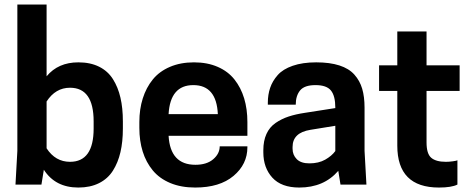

<svg xmlns="http://www.w3.org/2000/svg" viewBox="-20 -820 2102 853"><path d="M187 -799.8V-481Q238.3 -543 328.1 -543Q381.3 -543 420.2 -523.7Q459 -504.4 481.7 -468.5Q504.4 -432.6 515.1 -386.2Q525.9 -339.8 525.9 -280.8V-249Q525.9 -190.4 515.1 -144Q504.4 -97.7 481.7 -61.8Q459 -25.9 419.9 -6.3Q380.9 13.2 328.1 13.2Q225.6 13.2 174.8 -65.9L164.1 0H48.8L57.1 -149.9V-799.8ZM187 -369.1V-161.1Q226.1 -101.1 291 -101.1Q396 -101.1 396 -249V-280.8Q396 -430.2 291 -430.2Q226.6 -430.2 187 -369.1Z M1079.1 -216.8H729Q736.3 -87.9 848.1 -87.9Q898.4 -87.9 927.2 -112.5Q956.1 -137.2 956.1 -169.9H1079.1V-166Q1079.1 -90.3 1017.6 -38.6Q956.1 13.2 847.2 13.2Q784.7 13.2 736.6 -6.8Q688.5 -26.9 658.7 -63Q628.9 -99.1 614 -146.7Q599.1 -194.3 599.1 -252V-277.8Q599.1 -335 614.3 -382.8Q629.4 -430.7 658.7 -466.8Q688 -502.9 734.9 -522.9Q781.7 -543 841.8 -543Q901.4 -543 947.3 -522.9Q993.2 -502.9 1021.7 -466.8Q1050.3 -430.7 1064.7 -383.1Q1079.1 -335.4 1079.1 -277.8ZM838.9 -441.9Q736.3 -441.9 729 -313H947.8Q941.9 -441.9 838.9 -441.9Z M1492.7 0 1482.9 -61Q1418.9 13.2 1309.6 13.2Q1230 13.2 1189.9 -30.8Q1149.9 -74.7 1149.9 -143.1V-152.8Q1149.9 -194.3 1163.8 -224.9Q1177.7 -255.4 1204.3 -273.7Q1231 -292 1262 -302.2Q1293 -312.5 1335 -318.8L1469.7 -339.8V-341.8Q1469.7 -394 1450.2 -418Q1430.7 -441.9 1381.8 -441.9Q1332.5 -441.9 1313.2 -418.2Q1293.9 -394.5 1293.9 -355H1169.9V-363.8Q1169.9 -399.4 1180.2 -429.7Q1190.4 -460 1213.6 -486.3Q1236.8 -512.7 1280.5 -527.8Q1324.2 -543 1384.8 -543Q1445.3 -543 1487.8 -529.3Q1530.3 -515.6 1554.4 -488.5Q1578.6 -461.4 1589.1 -425.8Q1599.6 -390.1 1599.6 -341.8V-149.9L1607.9 0ZM1354.5 -94.2Q1395.5 -94.2 1424.6 -110.6Q1453.6 -127 1469.7 -148.9V-261.2L1358.9 -243.2Q1279.8 -230.5 1279.8 -167V-159.2Q1279.8 -131.8 1298.3 -113Q1316.9 -94.2 1354.5 -94.2Z M1875 -529.8H2022V-416H1875V-187Q1875 -136.7 1896 -118.9Q1917 -101.1 1960.9 -101.1Q1974.6 -101.1 1991.2 -103.3Q2007.8 -105.5 2012.2 -107.9V0Q1985.8 13.2 1930.2 13.2Q1745.1 13.2 1745.1 -172.9V-416H1664.1V-529.8H1745.1V-680.2H1875Z"/></svg>

Font: Cooper Hewitt
Style: Semibold
Weight: 709
Designer: Village Type and Design LLC
Foundry: Cooper Hewitt Smithsonian Design Museum
Version: 1.000